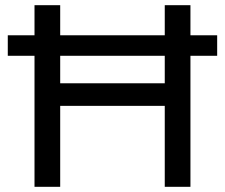

<svg xmlns="http://www.w3.org/2000/svg" viewBox="-20 -720 867 740"><path d="M615 0V-700H714V0ZM113 0V-700H212V0ZM203 -312V-399H623V-312ZM10 -505V-584H817V-505Z"/></svg>

Font: Montserrat Thin Medium
Style: Regular
Weight: 500
Version: Version 9.000